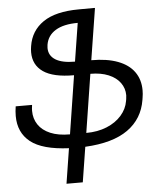

<svg xmlns="http://www.w3.org/2000/svg" viewBox="-62 -803 884 1060"><g transform="rotate(-5 380.0 -273.0)"><path d="M726.6 -274.4Q726.6 -253.9 723.1 -233.9L721.2 -221.7Q704.6 -117.7 621.1 -58.3Q537.6 1 384.3 8.8L353.5 203.1H263.2L293.9 8.8Q147 2 81.8 -49.8Q16.6 -101.6 16.6 -193.8Q16.6 -219.2 21 -247.1H111.8L111.3 -243.2Q108.9 -227.1 108.9 -214.4Q108.9 -170.9 131.3 -137.5Q153.8 -104 197.8 -85.4Q241.7 -66.9 304.7 -66.9H306.2L356.9 -390.1Q242.2 -390.1 187 -428.2Q131.8 -466.3 131.8 -537.1Q131.8 -553.2 134.8 -570.8Q147.9 -655.3 216.8 -702.4Q285.6 -749.5 413.6 -750L502 -750.5V-750H504.4L459 -464.4H459.5Q545.9 -464.4 605.7 -441.9Q665.5 -419.4 696 -376.7Q726.6 -334 726.6 -274.4ZM224.1 -552.7Q224.1 -510.3 260.7 -487.3Q297.4 -464.4 368.7 -464.4L402.3 -676.3H401.9Q323.7 -676.3 278.8 -648.7Q233.9 -621.1 225.6 -570.3Q224.1 -561.5 224.1 -552.7ZM634.3 -254.9Q634.3 -293.5 612.1 -324.2Q589.8 -355 547.6 -372.6Q505.4 -390.1 447.8 -390.1H447.3L396.5 -66.9Q459.5 -66.9 510.3 -87.6Q561 -108.4 592.3 -144.3Q623.5 -180.2 630.4 -223.1L632.3 -233.9Q634.3 -248.5 634.3 -254.9Z"/></g></svg>

Font: Mardoto
Style: Italic
Weight: 400
Italic angle: -12°
Designer: Christian Robertson, Vahan Hovhannisyan
Foundry: Google
Version: Version 1.000